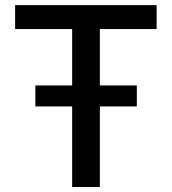

<svg xmlns="http://www.w3.org/2000/svg" viewBox="-20 -748 687 768"><path d="M40.5 -631.8V-727.5H606.4V-631.8H379.4V0H268.6V-631.8ZM121.6 -322.3V-406.2H527.3V-322.3Z"/></svg>

Font: Inter 17pt Medium
Style: Regular
Weight: 500
Version: Version 4.001;git-66647c0bb